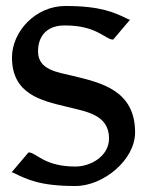

<svg xmlns="http://www.w3.org/2000/svg" viewBox="-20 -610 497 641"><path d="M19 -35 25 -33C72 -10 115 11 232 11C325 11 431 -76 431 -168C431 -309 317 -334 222 -357C173 -369 107 -376 107 -438C107 -497 144 -526 198 -525C301 -525 331 -480 355 -478H358L414 -544L408 -546C361 -569 316 -590 198 -590C99 -590 20 -505 20 -418C20 -295 119 -274 201 -254C264 -238 344 -229 344 -148C344 -88 282 -54 232 -54C129 -54 102 -99 78 -101H75Z"/></svg>

Font: Charger Sport
Style: DfBdNrw
Weight: 400
Designer: Jasper
Foundry: Cannot Into Space Fonts
Version: Version 1.1